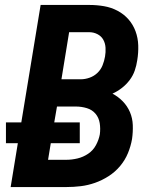

<svg xmlns="http://www.w3.org/2000/svg" viewBox="-20 -755 640 775"><path d="M23 0 52 -177H4V-261H66L144 -735H341Q371 -735 400 -730Q429 -725 454.5 -711.5Q480 -698 498.5 -677Q517 -656 527 -629Q537 -602 538 -572Q539 -542 534 -512Q531 -491 524 -470.5Q517 -450 503.5 -432Q490 -414 472 -400Q454 -386 434 -377Q457 -365 475.5 -346Q494 -327 504.5 -302.5Q515 -278 516 -250Q517 -222 513 -194Q508 -165 496.5 -137Q485 -109 465 -85Q445 -61 418.5 -44Q392 -27 363.5 -17Q335 -7 306 -3.5Q277 0 248 0ZM228 -435H306Q324 -435 342 -441.5Q360 -448 373.5 -461Q387 -474 394 -491.5Q401 -509 404 -527Q407 -544 406 -562Q405 -580 397 -594.5Q389 -609 373.5 -617Q358 -625 341 -625H259ZM174 -110H248Q270 -110 293 -115.5Q316 -121 336 -134.5Q356 -148 367.5 -169.5Q379 -191 383 -213Q386 -236 382.5 -258Q379 -280 365.5 -296Q352 -312 330.5 -318.5Q309 -325 286 -325H210L199 -261H302V-177H185Z"/></svg>

Font: Iosevka SS04 XBd Ex Obl
Style: Regular
Weight: 800
Width: 7
Italic angle: -9°
Monospace: yes
Designer: Belleve Invis
Foundry: Belleve Invis
Version: Version 19.0.0; ttfautohint (v1.8.4)